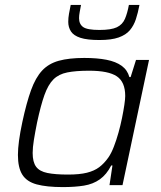

<svg xmlns="http://www.w3.org/2000/svg" viewBox="-20 -754 655 782"><path d="M236 8Q170 8 129.5 -3Q89 -14 71 -42.5Q53 -71 53 -123Q53 -148 57.5 -181.5Q62 -215 71 -257Q88 -336 106.5 -387Q125 -438 151.5 -466.5Q178 -495 219.5 -506.5Q261 -518 323 -518Q376 -518 414 -510.5Q452 -503 475.5 -486Q499 -469 507 -440H512L534 -510H587L479 0H426L438 -80H433Q414 -43 386.5 -23.5Q359 -4 322 2Q285 8 236 8ZM257 -43Q304 -43 334 -50.5Q364 -58 384 -73Q404 -88 421 -112Q433 -129 443.5 -156Q454 -183 462.5 -213.5Q471 -244 477 -273.5Q483 -303 486.5 -327Q490 -351 490 -363Q490 -420 456 -443Q422 -466 343 -466Q289 -466 254 -459Q219 -452 197.5 -430.5Q176 -409 161 -367Q146 -325 131 -255Q123 -215 118 -184Q113 -153 113 -131Q113 -94 127 -75Q141 -56 173 -49.5Q205 -43 257 -43ZM385 -591Q335 -591 307.5 -600Q280 -609 269 -626Q258 -643 258 -665Q258 -681 261 -698Q264 -715 268 -734H310Q307 -718 304.5 -704.5Q302 -691 302 -680Q302 -656 318.5 -644Q335 -632 385 -632Q433 -632 456 -643Q479 -654 489 -677.5Q499 -701 505 -734H548Q542 -702 533.5 -676Q525 -650 509 -631Q493 -612 463.5 -601.5Q434 -591 385 -591Z"/></svg>

Font: Saira SemiExpanded Light
Style: Italic
Weight: 300
Width: 6
Italic angle: -12°
Designer: Hector Gatti with collaboration of the Omnibus-Type team
Foundry: Omnibus-Type
Version: Version 1.101